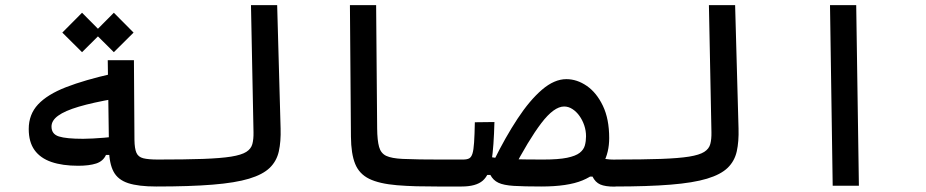

<svg xmlns="http://www.w3.org/2000/svg" viewBox="-20 -713 3556 737"><path d="M280.3 -76.7Q219.7 -76.7 177.2 -91.3Q134.8 -106 112.5 -137Q90.3 -168 90.3 -217.8Q90.3 -273.9 126.2 -312.3Q162.1 -350.6 233.6 -378.4Q305.2 -406.2 411.6 -430.2L419.9 -334Q335.9 -319.3 282.5 -303.5Q229 -287.6 203.4 -269Q177.7 -250.5 177.7 -227.1Q177.7 -198.2 206.1 -189.2Q234.4 -180.2 299.3 -180.2Q315.9 -180.2 336.9 -181.4Q357.9 -182.6 379.2 -184.3Q400.4 -186 417 -188L421.9 -118.2H386.7Q376 -94.2 349.1 -85.4Q322.3 -76.7 280.3 -76.7ZM580.1 2.9Q511.2 2.9 471.9 -10Q432.6 -22.9 416 -54Q399.4 -85 398.4 -139.6L393.6 -481.9H494.1L496.1 -175.8Q496.6 -142.6 503.7 -126.5Q510.7 -110.4 530 -105.5Q549.3 -100.6 585.9 -100.6Q606.4 -100.6 614.5 -91.1Q622.6 -81.5 622.6 -56.2Q622.6 -26.9 613.8 -12Q605 2.9 580.1 2.9ZM417 -512.7 341.3 -587.9 417 -664.1 492.7 -587.9ZM294.9 -512.7 219.2 -587.9 294.9 -664.1 370.6 -587.9Z M580.1 2.9Q565.9 2.9 558.8 -11Q551.8 -24.9 551.8 -51.3Q551.8 -80.1 561.5 -90.3Q571.3 -100.6 585.9 -100.6Q690.9 -100.6 759.3 -103Q827.6 -105.5 867.2 -111.8Q906.7 -118.2 925.3 -129.9Q943.8 -141.6 948.7 -160.2Q953.6 -178.7 953.1 -205.1L943.4 -693.4H1043.9L1057.1 -219.7Q1058.6 -169.4 1050.3 -132.1Q1042 -94.7 1015.4 -68.8Q988.8 -43 936 -27.1Q883.3 -11.2 796.4 -4.2Q709.5 2.9 580.1 2.9Z M1752 2.9Q1701.7 2.9 1658.9 2.9Q1616.2 2.9 1578.4 2Q1540.5 1 1503.9 -2Q1435.5 -7.8 1397.2 -26.6Q1358.9 -45.4 1343.3 -84Q1327.6 -122.6 1327.1 -188.5L1323.2 -693.4H1423.8L1427.7 -220.2Q1428.2 -173.8 1435.1 -149.2Q1441.9 -124.5 1462.6 -114.7Q1483.4 -105 1525.9 -103Q1558.6 -101.6 1592.5 -101.1Q1626.5 -100.6 1666.7 -100.6Q1707 -100.6 1757.8 -100.6Q1772 -100.6 1778.3 -88.9Q1784.7 -77.1 1784.7 -54.2Q1784.7 -22.9 1775.9 -10Q1767.1 2.9 1752 2.9Z M2338.4 3.4Q2303.2 3.4 2284.2 -4.9Q2265.1 -13.2 2254.4 -35.2H2202.6L2250 -118.7Q2280.3 -106.4 2300 -103.3Q2319.8 -100.1 2343.8 -100.1Q2364.3 -100.1 2373.5 -90.8Q2382.8 -81.5 2382.8 -56.6Q2382.8 -25.4 2371.8 -11Q2360.8 3.4 2338.4 3.4ZM2057.6 2.9Q1990.7 2.9 1951.9 0.5Q1913.1 -2 1893.1 -11.5Q1873 -21 1862.3 -41.5H1838.4L1845.7 -113.8Q1866.7 -108.9 1890.9 -106Q1915 -103 1955.8 -101.8Q1996.6 -100.6 2066.4 -100.6Q2123.5 -100.6 2156.7 -107.4Q2189.9 -114.3 2205.3 -126.5Q2220.7 -138.7 2225.1 -155Q2229.5 -171.4 2229.5 -189.9Q2229.5 -211.4 2222.7 -231.7Q2215.8 -252 2204.1 -268.3Q2192.4 -284.7 2177.2 -294.4Q2162.1 -304.2 2145.5 -304.2Q2106.4 -304.2 2057.6 -240Q2008.8 -175.8 1946.3 -55.7L1875 -95.2Q1919.9 -186.5 1966.6 -257.3Q2013.2 -328.1 2060.5 -368.7Q2107.9 -409.2 2153.8 -409.2Q2194.8 -409.2 2232.4 -383.3Q2270 -357.4 2294.2 -306.9Q2318.4 -256.3 2318.4 -183.1Q2318.4 -127.9 2295.4 -85.9Q2272.5 -43.9 2215.8 -20.5Q2159.2 2.9 2057.6 2.9ZM1752 2.9 1757.8 -100.6Q1772.5 -100.6 1780.8 -105Q1789.1 -109.4 1793.5 -123.3Q1797.9 -137.2 1799.8 -166Q1801.8 -194.8 1802.7 -243.7L1877.9 -244.6Q1875.5 -150.4 1867.2 -96.2Q1858.9 -42 1833 -19.5Q1807.1 2.9 1752 2.9Z M2337.9 2.9Q2323.7 2.9 2316.7 -11Q2309.6 -24.9 2309.6 -51.3Q2309.6 -80.1 2319.3 -90.3Q2329.1 -100.6 2343.8 -100.6Q2448.7 -100.6 2517.1 -103Q2585.4 -105.5 2625 -111.8Q2664.6 -118.2 2683.1 -129.9Q2701.7 -141.6 2706.5 -160.2Q2711.4 -178.7 2710.9 -205.1L2701.2 -693.4H2801.8L2814.9 -219.7Q2816.4 -169.4 2808.1 -132.1Q2799.8 -94.7 2773.2 -68.8Q2746.6 -43 2693.8 -27.1Q2641.1 -11.2 2554.2 -4.2Q2467.3 2.9 2337.9 2.9Z M3176.3 0 3166 -693.4H3266.6L3276.9 0Z"/></svg>

Font: Cascadia Code
Style: Regular
Weight: 400
Designer: Aaron Bell
Foundry: Saja Typeworks
Version: Version 2404.023